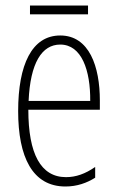

<svg xmlns="http://www.w3.org/2000/svg" viewBox="-20 -668 428 698"><path d="M300 -648H89V-616H300ZM199 -539C96 -539 46 -433 46 -264C46 -97 98 10 218 10C260 10 296 -3 326 -22V-61C290 -36 256 -24 220 -24C128 -24 83 -109 83 -269H343V-303C343 -425 305 -539 199 -539ZM199 -506C277 -506 309 -412 308 -301H84C90 -439 132 -506 199 -506Z"/></svg>

Font: Noto Sans Telugu ExtraCondensed ExtraLight
Style: Regular
Weight: 200
Width: 2
Designer: Jelle Bosma - Monotype Design Team
Foundry: Monotype Imaging Inc.
Version: Version 2.005